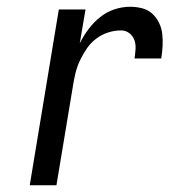

<svg xmlns="http://www.w3.org/2000/svg" viewBox="-20 -548 540 568"><path d="M68 0 154 -520H233L216 -420Q227 -442 242 -462Q257 -482 276.5 -497.5Q296 -513 319 -520.5Q342 -528 365 -528Q383 -528 400.5 -523.5Q418 -519 430.5 -507.5Q443 -496 450.5 -480.5Q458 -465 460 -447.5Q462 -430 461 -411.5Q460 -393 457 -375H378Q380 -389 381 -403Q382 -417 377.5 -429.5Q373 -442 362.5 -450Q352 -458 338 -458Q319 -458 300 -452Q281 -446 264.5 -433.5Q248 -421 236.5 -404Q225 -387 216.5 -369Q208 -351 203.5 -332.5Q199 -314 196 -295L147 0Z"/></svg>

Font: Iosevka Curly
Style: Italic
Weight: 400
Italic angle: -9°
Monospace: yes
Designer: Belleve Invis
Foundry: Belleve Invis
Version: Version 22.1.2; ttfautohint (v1.8.4)